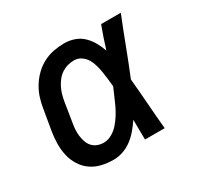

<svg xmlns="http://www.w3.org/2000/svg" viewBox="-121 -669 842 819"><g transform="rotate(-30 300.0 -260.0)"><path d="M220 8Q190 8 162 1.5Q134 -5 111 -21Q88 -37 73 -61Q58 -85 51.5 -113Q45 -141 45.5 -171Q46 -201 51 -231L68 -331Q72 -357 80 -382Q88 -407 102.5 -430.5Q117 -454 137 -473.5Q157 -493 181.5 -505.5Q206 -518 232.5 -523Q259 -528 284 -528Q310 -528 334 -519.5Q358 -511 375.5 -494Q393 -477 405 -455.5Q417 -434 425 -411Q433 -438 442.5 -465.5Q452 -493 462 -520H559Q532 -453 506.5 -385.5Q481 -318 454 -252Q460 -189 464.5 -126Q469 -63 475 0H378Q378 -24 377.5 -48.5Q377 -73 377 -98Q363 -77 346.5 -57.5Q330 -38 310 -23Q290 -8 266.5 0Q243 8 220 8ZM220 -76Q240 -76 259.5 -87Q279 -98 293.5 -114.5Q308 -131 319.5 -149.5Q331 -168 340 -187Q349 -206 357 -225.5Q365 -245 374 -265Q372 -284 370 -302.5Q368 -321 365 -339Q362 -357 357 -375Q352 -393 343 -408Q334 -423 318.5 -433.5Q303 -444 284 -444Q269 -444 253.5 -440Q238 -436 224 -427Q210 -418 199.5 -405Q189 -392 181.5 -377.5Q174 -363 169.5 -348Q165 -333 162 -317L146 -217Q143 -201 142 -185Q141 -169 143 -153.5Q145 -138 150 -123.5Q155 -109 165 -98Q175 -87 189.5 -81.5Q204 -76 220 -76Z"/></g></svg>

Font: Iosevka Custom Medium Oblique
Style: Regular
Weight: 500
Italic angle: -9°
Designer: Belleve Invis
Foundry: Belleve Invis
Version: Version 27.0.1